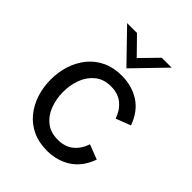

<svg xmlns="http://www.w3.org/2000/svg" viewBox="-202 -805 921 921"><g transform="rotate(45 259.0 -344.5)"><path d="M277 8Q222 8 179.5 -12Q137 -32 108 -67.5Q79 -103 64 -149Q49 -195 49 -247Q49 -298 64 -344Q79 -390 108 -425.5Q137 -461 179.5 -481Q222 -501 277 -501Q347 -501 399.5 -467Q452 -433 477 -363L402 -334Q388 -376 357 -402Q326 -428 277 -428Q228 -428 196 -402Q164 -376 148.5 -335Q133 -294 133 -247Q133 -200 148.5 -158.5Q164 -117 196 -91.5Q228 -66 277 -66Q326 -66 357 -91.5Q388 -117 402 -160L477 -131Q452 -61 399.5 -26.5Q347 8 277 8ZM268 -541 117 -697H184L268 -611L352 -697H419Z"/></g></svg>

Font: Hanken Grotesk
Style: Regular
Weight: 400
Designer: Alfredo Marco Pradil
Foundry: Hanken Design Co.
Version: Version 3.013